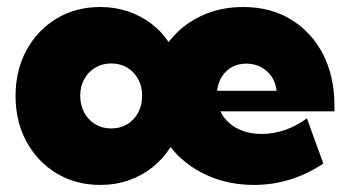

<svg xmlns="http://www.w3.org/2000/svg" viewBox="-20 -518 999 548"><path d="M902.8 -51.3Q811.5 9.8 704.6 9.8Q629.4 9.8 567.6 -19.3Q505.9 -48.3 466.8 -98.1Q445.8 -64.9 415.5 -40.8Q385.3 -16.6 347.4 -3.4Q309.6 9.8 266.1 9.8Q196.3 9.8 141.6 -23.2Q86.9 -56.2 55.7 -113.5Q24.4 -170.9 24.4 -244.1Q24.4 -317.4 55.7 -374.8Q86.9 -432.1 141.6 -465.1Q196.3 -498 266.1 -498Q308.1 -498 344.5 -485.8Q380.9 -473.6 410.6 -451.4Q440.4 -429.2 461.4 -397.9Q496.1 -444.3 551.3 -471.2Q606.4 -498 674.3 -498Q752 -498 810.5 -462.4Q869.1 -426.8 901.9 -363.3Q934.6 -299.8 934.6 -215.8V-200.2H608.9Q618.2 -180.7 635.3 -166Q652.3 -151.4 675.5 -143.6Q698.7 -135.7 726.6 -135.7Q794.9 -135.7 856 -180.2ZM297.4 -151.4Q323.2 -151.4 343 -163.3Q362.8 -175.3 374.3 -196.5Q385.7 -217.8 385.7 -245.1Q385.7 -271.5 374.3 -292.2Q362.8 -313 343 -325Q323.2 -336.9 297.4 -336.9Q272 -336.9 252 -325Q231.9 -313 220.5 -292.2Q209 -271.5 209 -245.1Q209 -217.8 220.5 -196.5Q231.9 -175.3 252 -163.3Q272 -151.4 297.4 -151.4ZM599.6 -258.8H769.5Q767.1 -281.7 755.4 -299.1Q743.7 -316.4 725.1 -326.4Q706.5 -336.4 683.1 -336.4Q660.2 -336.4 642.3 -326.7Q624.5 -316.9 613.5 -299.6Q602.5 -282.2 599.6 -258.8Z"/></svg>

Font: Kumbh Sans Black
Style: Regular
Weight: 900
Version: Version 1.005